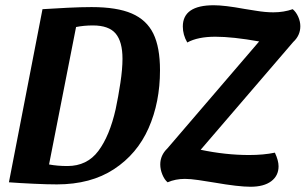

<svg xmlns="http://www.w3.org/2000/svg" viewBox="-20 -695 1165 732"><path d="M329 -668Q426 -668 482.5 -643.5Q539 -619 564.5 -567Q590 -515 590 -427Q590 -305 546.5 -206.5Q503 -108 414.5 -50Q326 8 197 8Q161 8 107.5 5.5Q54 3 14 0L142 -660Q188 -663 239 -665.5Q290 -668 329 -668ZM237 -62Q312 -62 355 -119.5Q398 -177 421 -279Q431 -326 439 -379Q447 -432 447 -471Q447 -536 421 -567Q395 -598 334 -598Q300 -598 270 -592L167 -68Q199 -62 237 -62ZM801 -555Q734 -555 694 -533Q677 -562 677 -594Q677 -675 795 -675Q836 -675 912 -661Q920 -660 956 -654Q992 -648 1022 -648Q1062 -648 1096 -660Q1109 -649 1117 -631Q1125 -613 1125 -595Q1125 -560 1098 -535L745 -124Q840 -104 930 -104Q985 -104 1028 -113Q1042 -83 1042 -61Q1042 -25 1014 -4Q986 17 935 17Q889 17 797 1Q767 -4 736.5 -8.5Q706 -13 685 -13Q649 -13 619 0Q607 -10 599 -29.5Q591 -49 591 -68Q591 -103 618 -129L968 -537Q867 -555 801 -555Z"/></svg>

Font: Sansita Medium Italic
Style: Regular
Weight: 500
Italic angle: -11°
Designer: Pablo Cosgaya
Foundry: Omnibus-Type
Version: Version 1.006